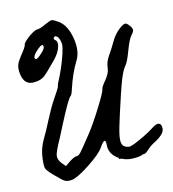

<svg xmlns="http://www.w3.org/2000/svg" viewBox="-88 -843 871 965"><g transform="rotate(-10 347.5 -361.0)"><path d="M647.9 -147.6C622.6 -127.3 588.2 -105.9 544.5 -83.2C536.8 -79.2 526.6 -75.7 515.9 -72.1C501 -73.3 490.2 -77.1 483.9 -83.7C476.2 -91.9 473.2 -107.1 474.9 -129.4C476.6 -151.7 483.5 -188.6 495.5 -240.1C514.4 -323.3 528.3 -380.2 537.4 -410.7C546.4 -441.1 556 -463.6 566.3 -478.2C574 -488.5 583 -512.1 593.3 -549.1C603.6 -585.9 613.1 -610 621.6 -621.1C629.4 -631.4 633.6 -639.1 634.5 -644.3C635.4 -649.4 633.2 -655.9 628.1 -663.6C618.6 -675.6 611.3 -682.4 606.2 -684.1C598.5 -687.6 586.3 -681.3 569.5 -665.5C552.8 -649.6 539.7 -631.8 530.3 -612C517.4 -584.6 505.3 -561.4 494.2 -542.6C482.2 -521.1 476.2 -501.4 476.2 -483.3C476.2 -464.4 468.7 -444.3 453.7 -422.8C438.6 -401.4 431.2 -387.2 431.2 -380.3C431.2 -371.8 418.1 -341.7 391.9 -290.2C365.7 -238.8 343.2 -198.9 324.3 -170.5C292.6 -122.5 273 -94 265.8 -84.9C258.5 -75.9 251.8 -71.4 245.8 -71.4C238.1 -71.4 225.6 -65 208.5 -52.1L184 -31.5L162.2 -53.4C151 -66.3 146.1 -79.3 147.4 -92.7C148.7 -106 158.8 -133.6 177.6 -175.7C181.1 -184.3 190 -206.4 204.7 -242C219.2 -277.6 232.3 -307.8 243.9 -332.7C255.5 -357.6 263.4 -371.3 267.7 -373.9C272 -377.3 276.3 -388.9 280.6 -408.7C292.6 -460.1 308.1 -504.8 327 -542.5C343.2 -573.4 345.6 -611.6 334 -657.1C322.4 -702.6 302.9 -733.8 275.5 -751C257.5 -761.3 245.9 -766.5 240.7 -766.5C235.6 -766.5 223.5 -761.3 204.7 -751C185.8 -739.9 171.2 -733.8 160.9 -733C154.9 -733 145.9 -728.7 133.9 -720.1C121.9 -711.6 110.9 -702.1 101.1 -691.8C91.2 -681.5 86.2 -674.2 86.2 -669.9C86.2 -662.2 76.8 -644.6 57.9 -617.2C46.8 -600 39.7 -586.5 36.7 -576.6C33.7 -566.8 33.1 -554.1 34.8 -538.7C41.6 -488 66.5 -467 109.5 -475.6C126.6 -478.2 140.5 -484 151.3 -493C162 -502 182.8 -525.4 213.7 -563.1C231.7 -584.6 243.3 -605.2 248.4 -624.9C253.6 -644.7 251 -657.9 240.7 -664.8C233.9 -669.1 232.6 -673.8 236.9 -679C239.4 -683.3 242.9 -684.6 247.2 -682.9C258.3 -678.6 266 -665.7 270.3 -644.2C272.9 -633.1 269.5 -609.5 260 -573.4C250.6 -537.4 239.4 -503.5 226.5 -471.7C218 -452.9 213.7 -440.4 213.7 -434.4C213.7 -429.3 202.9 -407.8 181.5 -370C167.8 -345.2 152.9 -313.2 137.1 -274.2C121.2 -235.1 108.5 -206.1 99.1 -187.3C83.6 -156.4 75.5 -123.3 74.6 -88.1C73.8 -62.4 75.1 -45.7 78.5 -37.9C82 -30.2 93.5 -17.8 113.3 -0.6C139.9 22.5 157.5 36.1 166.1 39.9C174.6 43.8 186.6 44.4 202.1 41.9C221.8 37.6 252.3 19.1 293.5 -13.5C334.7 -46.1 360.8 -72.3 372 -92C393.5 -130.6 404.2 -133.2 404.2 -99.7C404.2 -71.4 417.5 -48.5 444.1 -30.9C446.8 -29.1 449.8 -27.9 452.6 -26.3C452.3 -24.5 452.5 -22.4 453.3 -20C457 -20.1 460.5 -20.2 464.2 -20.2C485.9 -11 510.1 -8.3 536.8 -12.2C555.2 -14.4 567.4 -17.7 574.1 -22.2C581.2 -22.7 588.3 -24.2 593.4 -29C607.4 -42.1 615.1 -53 631.5 -64.3C653.1 -79.2 695.1 -102.2 694.8 -133.3C694.4 -167 672.8 -166.7 647.9 -147.6ZM157.6 -608.9C144.3 -594.7 135.1 -587.6 130 -587.6C127.4 -587.6 125.2 -588.9 123.5 -591.5C120.1 -600.9 128.2 -615.5 148 -635.3C167.7 -655 177.6 -656.7 177.6 -640.4C177.6 -633.5 170.9 -623 157.6 -608.9ZM580.9 -33.9C580.9 -34 580.9 -34 580.9 -34L582 -34C581.7 -33.9 581.2 -34 580.9 -33.9Z"/></g></svg>

Font: Beth Ellen
Style: Regular
Weight: 400
Version: Version 1.015;Fontself Maker 2.1.2